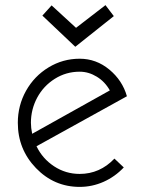

<svg xmlns="http://www.w3.org/2000/svg" viewBox="-20 -732 567 752"><path d="M393.1 -711.9 277.8 -623 182.1 -710.9 146 -670.9 274.9 -548.8 425.8 -668.9ZM292 0Q340.8 0 385.5 -19.8Q430.2 -39.6 464.8 -76.2L428.2 -110.8Q371.1 -50.8 292 -50.8Q237.3 -50.8 191.9 -80.6Q146.5 -110.4 123 -159.2L477.1 -355Q459.5 -417 408.2 -459.5Q356.9 -502 292 -502Q226.1 -502 170.2 -468Q114.3 -434.1 82 -376.5Q49.8 -318.8 49.8 -251Q49.8 -147.5 120.8 -73.7Q191.9 0 292 0ZM292 -451.2Q327.1 -451.2 359.1 -431.6Q391.1 -412.1 410.2 -377.9L106 -208Q101.1 -231.4 101.1 -251Q101.1 -303.7 125.7 -349.6Q150.4 -395.5 194.6 -423.3Q238.8 -451.2 292 -451.2Z"/></svg>

Font: Comic Neue Angular
Style: Regular
Weight: 400
Designer: Craig Rozynski
Foundry: Craig Rozynski
Version: Version 2.003